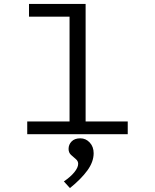

<svg xmlns="http://www.w3.org/2000/svg" viewBox="-20 -685 790 980"><path d="M119 0V-65H335V-600H128V-665H417V-65H632V0ZM337 275 306 241Q340 218 359.5 194Q379 170 379 151Q379 137 367 127Q355 117 342.5 105.5Q330 94 330 75Q330 53 345.5 37Q361 21 390 21Q418 21 438 42.5Q458 64 458 97Q458 141 426 185Q394 229 337 275Z"/></svg>

Font: Inconsolata ExtraExpanded Thin
Style: Regular
Weight: 100
Width: 8
Monospace: yes
Designer: Raph Levien, Cyreal, Brenton Simpson
Foundry: Raph Levien, Cyreal, Google
Version: Version 3.100; ttfautohint (v1.8.4.7-5d5b)